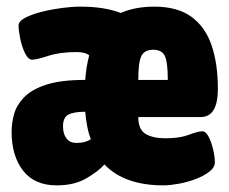

<svg xmlns="http://www.w3.org/2000/svg" viewBox="-20 -551 690 579"><path d="M151 8Q84 8 49.5 -36.5Q15 -81 15 -154Q15 -180 22.5 -207Q30 -234 52.5 -257.5Q75 -281 119 -295.5Q163 -310 237 -310Q240 -351 249 -384Q238 -394 210 -394Q161 -394 125.5 -382.5Q90 -371 77 -371Q65 -371 55.5 -390.5Q46 -410 41 -434.5Q36 -459 36 -474Q36 -487 56 -497.5Q76 -508 106 -515.5Q136 -523 167 -527Q198 -531 221 -531Q260 -531 290.5 -526Q321 -521 344 -512Q388 -531 445 -531Q515 -531 557 -500.5Q599 -470 618 -414.5Q637 -359 637 -283Q637 -198 585 -198H397Q397 -161 418.5 -147.5Q440 -134 480 -134Q522 -134 549.5 -144.5Q577 -155 590 -155Q601 -155 609.5 -138Q618 -121 623 -99Q628 -77 628 -62Q628 -46 611 -33Q594 -20 568.5 -10.5Q543 -1 517 3.5Q491 8 473 8Q355 8 295 -55Q276 -34 240 -13Q204 8 151 8ZM397 -310H486Q486 -364 477 -382.5Q468 -401 442 -401Q416 -401 406.5 -382.5Q397 -364 397 -310ZM210 -120Q225 -120 235.5 -123Q246 -126 254 -131Q247 -149 243 -170Q239 -191 237 -214Q203 -214 186.5 -205.5Q170 -197 170 -170Q170 -147 180.5 -133.5Q191 -120 210 -120Z"/></svg>

Font: Asap Condensed Black
Style: Regular
Weight: 900
Width: 3
Designer: Pablo Cosgaya
Foundry: Omnibus-Type
Version: Version 3.001; ttfautohint (v1.8.4.7-5d5b)